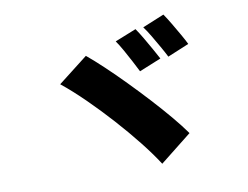

<svg xmlns="http://www.w3.org/2000/svg" viewBox="-75 -844 1149 890"><g transform="rotate(-10 500.0 -399.0)"><path d="M606 -695Q620 -675 637 -646Q654 -617 670 -588.5Q686 -560 696 -541L593 -499Q582 -521 567 -549.5Q552 -578 536 -606.5Q520 -635 506 -655ZM745 -739Q759 -719 776.5 -689.5Q794 -660 810 -632Q826 -604 835 -585L734 -543Q723 -565 707 -593Q691 -621 674.5 -649Q658 -677 643 -697ZM358 -613Q392 -585 435.5 -544Q479 -503 526 -455Q573 -407 619 -357Q665 -307 704 -260.5Q743 -214 769 -177L620 -59Q588 -109 540.5 -169Q493 -229 437.5 -290.5Q382 -352 325.5 -407.5Q269 -463 218 -504Z"/></g></svg>

Font: Source Han Sans CN Heavy
Style: Regular
Weight: 900
Designer: Ryoko NISHIZUKA 西塚涼子 (kana, bopomofo & ideographs); Paul D. Hunt (Latin, Greek & Cyrillic); Sandoll Communications 산돌커뮤니
Foundry: Adobe
Version: Version 2.000;hotconv 1.0.107;makeotfexe 2.5.65593